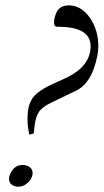

<svg xmlns="http://www.w3.org/2000/svg" viewBox="-20 -685 387 716"><path d="M89.4 -182.6Q82.5 -212.4 82.5 -244.6Q82.5 -287.6 98.6 -314.7Q114.7 -341.8 167 -367.2L228.5 -395.5Q317.9 -439 317.9 -512.7Q317.9 -584 200.7 -585Q189.9 -584.5 185.8 -587.6Q181.6 -590.8 181.6 -600.6Q181.6 -608.4 183.3 -617.2Q185.1 -626 190.2 -637.9Q195.3 -649.9 207 -657.5Q218.8 -665 235.8 -665Q282.7 -665 314.7 -619.4Q346.7 -573.7 346.7 -511.7Q346.7 -495.6 342.3 -473.6Q337.9 -451.7 329.1 -426.8Q320.3 -401.9 303.7 -380.1Q287.1 -358.4 266.1 -348.1L170.9 -302.2Q136.2 -285.2 124.8 -267.1Q113.3 -249 109.4 -219.2Q108.4 -213.9 107.4 -202.4Q106.4 -190.9 106 -187.5ZM47.9 11.2Q33.7 11.2 23.7 3.7Q13.7 -3.9 13.7 -18.1Q13.7 -33.2 27.1 -51.5Q40.5 -69.8 65.4 -69.8Q79.6 -69.8 90.6 -61.8Q101.6 -53.7 101.6 -39.6Q101.6 -21 85.2 -4.9Q68.8 11.2 47.9 11.2Z"/></svg>

Font: Elstob ExtraLight
Style: Italic
Weight: 200
Italic angle: -20°
Designer: Peter S. Baker
Version: Version 1.015